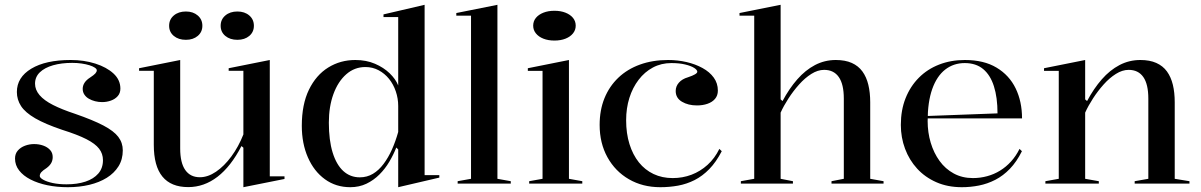

<svg xmlns="http://www.w3.org/2000/svg" viewBox="-20 -765 5003 800"><path d="M262.5 15Q217.2 15 177.4 6.8Q137.7 -1.4 107.2 -17.1Q76.8 -32.7 59.7 -54.8Q42.6 -76.8 42.6 -104.4Q42.6 -124.5 54.3 -137.8Q65.9 -151.1 84.2 -157.9Q102.5 -164.7 122 -164.7Q142.4 -164.7 160 -158.5Q177.7 -152.2 188.6 -140.3Q199.6 -128.4 199.6 -110.6Q199.6 -96.9 193.5 -85.9Q187.4 -74.9 174.4 -65.1Q158 -54.5 151.8 -47.2Q145.7 -40 145.7 -31.7Q145.7 -24.4 160 -16.2Q174.4 -7.9 199.7 -2.4Q225 3 257.3 3Q302.2 3 336.2 -8.3Q370.2 -19.6 389.6 -41.9Q409 -64.3 409 -97.6Q409 -124.5 393 -145.3Q377 -166.2 340.1 -185.1Q303.1 -204 238.8 -224.2Q168.3 -248 126.8 -272Q85.3 -296.1 67.8 -322.9Q50.3 -349.8 50.3 -381.6Q50.3 -442.8 110.4 -478.9Q170.5 -515 274.4 -515Q330.3 -515 377.4 -500Q424.4 -485 453 -458.6Q481.6 -432.1 481.6 -395.8Q481.6 -377 470.6 -364.6Q459.7 -352.1 442.2 -345.9Q424.8 -339.6 405.7 -339.6Q390.5 -339.6 376.3 -343.2Q362.1 -346.8 350.5 -353.5Q338.8 -360.1 331.7 -370.7Q324.6 -381.2 324.6 -394.6Q324.6 -422.2 355.3 -441.8Q371.3 -452.3 377.3 -459Q383.3 -465.8 383.3 -472.2Q383.3 -477.5 375.2 -483Q367.1 -488.6 352.8 -493.1Q338.4 -497.6 320.1 -500.3Q301.9 -503 280.9 -503Q235.9 -503 201 -493Q166.1 -483 146 -463.7Q126 -444.4 126 -416.3Q126 -390.8 144.9 -368.6Q163.8 -346.5 200.8 -327.7Q237.7 -308.9 292.4 -290.9Q367.3 -264.9 410.8 -242.1Q454.2 -219.3 472.9 -194.7Q491.6 -170.2 491.6 -138.5Q491.6 -100.7 473.8 -72.1Q455.9 -43.5 424.9 -24.2Q393.8 -4.9 352.3 5.1Q310.8 15 262.5 15Z M764.2 14.6Q692.7 14.6 656.8 -29.2Q620.8 -73 620.8 -161.6V-470.1H559.5V-480.7L730.8 -515V-146.4Q730.8 -86.5 752 -56.5Q773.1 -26.5 812.8 -26.5Q846.2 -26.5 880.2 -49.6Q914.2 -72.7 944.1 -113.2Q973.9 -153.7 994.1 -204.8V-470.1H932.8V-480.7L1104.1 -515V-30.3H1165.4V-19.3L994.1 15V-149.6L986.1 -156.4Q942.1 -71.4 886.2 -28.4Q830.3 14.6 764.2 14.6ZM969.2 -717.1Q999.5 -717.1 1018.7 -700.5Q1037.9 -684 1037.9 -657.6Q1037.9 -631.6 1018.7 -615.3Q999.5 -599.1 969.2 -599.1Q938.4 -599.1 918.9 -615.3Q899.4 -631.6 899.4 -657.6Q899.4 -684 918.9 -700.5Q938.4 -717.1 969.2 -717.1ZM754.5 -717.1Q784.7 -717.1 803.9 -700.5Q823.2 -684 823.2 -657.6Q823.2 -631.6 803.9 -615.3Q784.7 -599.1 754.5 -599.1Q723.7 -599.1 704.2 -615.3Q684.7 -631.6 684.7 -657.6Q684.7 -684 704.2 -700.5Q723.7 -717.1 754.5 -717.1Z M1749.2 -745V-35.4H1810.5V-25L1639.2 15V-142.3L1631.2 -150.3Q1619.7 -120.9 1602.2 -91.3Q1584.8 -61.7 1560.9 -37.9Q1537.1 -14.1 1506.8 0.5Q1476.4 15 1439.5 15Q1379.5 15 1333.9 -18.1Q1288.3 -51.1 1262.9 -109.2Q1237.5 -167.2 1237.5 -240.7Q1237.5 -330 1267.2 -391.1Q1296.9 -452.2 1347.5 -483.6Q1398.1 -515 1460.4 -515Q1506.2 -515 1542.5 -499.3Q1578.7 -483.7 1603.6 -459.6Q1628.6 -435.5 1639.2 -409V-694H1577.9V-705ZM1502.5 -485.7Q1457.1 -485.7 1422.8 -455.6Q1388.4 -425.4 1369.3 -373.1Q1350.2 -320.7 1350.2 -253.8Q1350.2 -180.9 1365.9 -129.8Q1381.6 -78.8 1410.4 -52.4Q1439.3 -26.1 1479.1 -26.1Q1509.3 -26.1 1533.9 -40.8Q1558.5 -55.5 1578.2 -81.9Q1598 -108.3 1613.2 -142.3Q1628.3 -176.2 1639.2 -215.2V-323.5Q1639.2 -354.8 1629.2 -384.1Q1619.3 -413.5 1601.1 -436.2Q1582.9 -458.8 1557.8 -472.2Q1532.7 -485.7 1502.5 -485.7Z M2052.6 -20 2108.2 -10V0H1886.9V-10L1942.6 -20V-699.7H1881.3V-710.7L2052.6 -745Z M2290 -596Q2264.1 -596 2244.2 -603.9Q2224.2 -611.8 2212.9 -625.9Q2201.6 -639.9 2201.6 -658Q2201.6 -676.6 2212.9 -690.5Q2224.2 -704.3 2244.2 -712.2Q2264.1 -720.1 2290 -720.1Q2316.3 -720.1 2336.2 -712.2Q2356.2 -704.3 2367.5 -690.5Q2378.8 -676.6 2378.8 -658Q2378.8 -639.9 2367.5 -625.9Q2356.2 -611.8 2336.2 -603.9Q2316.3 -596 2290 -596ZM2184.9 0V-10L2240.6 -20V-469.7H2179.3V-480.7L2350.6 -515V-20L2406.2 -10V0Z M2731.5 15Q2657.7 15 2600.6 -18.1Q2543.4 -51.1 2510.9 -110Q2478.5 -168.8 2478.5 -244.5Q2478.5 -306.1 2498.6 -355.7Q2518.8 -405.3 2556.3 -441.1Q2593.8 -476.9 2646.4 -495.9Q2699 -515 2763.9 -515Q2803.3 -515 2840.3 -506.5Q2877.3 -498 2907.1 -481.6Q2936.9 -465.3 2954 -441.6Q2971.1 -417.9 2971.1 -387.6Q2971.1 -367.1 2959.5 -353.3Q2947.9 -339.5 2928 -332.6Q2908.2 -325.7 2883.9 -325.7Q2847.5 -325.7 2821.5 -341.1Q2795.4 -356.5 2795.4 -385.9Q2795.4 -405.6 2808.9 -420.8Q2822.3 -436 2846.5 -443Q2885.4 -455.9 2885.4 -466Q2885.4 -473.7 2872.2 -482.1Q2859 -490.5 2834.9 -496.3Q2810.9 -502.2 2777.3 -502.2Q2735 -502.2 2700.4 -483.7Q2665.8 -465.2 2640.9 -432.5Q2615.9 -399.9 2602.4 -357Q2588.9 -314 2588.9 -264.1Q2588.9 -209.1 2602.8 -164.7Q2616.7 -120.2 2642 -88.5Q2667.4 -56.9 2703.2 -39.9Q2739 -23 2782.8 -23Q2824.2 -23 2861.1 -36.9Q2898 -50.9 2928 -78Q2958.1 -105.2 2977.3 -144.6L2987.3 -135Q2964.1 -90 2935.6 -60.7Q2907.1 -31.4 2874.2 -14.7Q2841.2 1.9 2805.2 8.5Q2769.2 15 2731.5 15Z M3661.5 -10V0H3444.6V-10L3495.9 -20V-354.1Q3495.9 -413.9 3475 -443.9Q3454.1 -473.9 3413.8 -473.9Q3387.4 -473.9 3360.6 -457Q3333.8 -440.2 3309.5 -412.9Q3285.2 -385.7 3265.3 -354.9Q3245.3 -324 3232.6 -295.7V-20L3283.9 -10V0H3066.9V-10L3122.6 -20V-699.7H3061.3V-710.7L3232.6 -745V-350.9L3240.6 -344Q3268.3 -396 3302 -434.4Q3335.6 -472.8 3375.7 -493.9Q3415.9 -515 3462.5 -515Q3501.7 -515 3529.2 -502.7Q3556.6 -490.4 3573.4 -467.3Q3590.2 -444.2 3598 -411.9Q3605.9 -379.5 3605.9 -338.9V-20Z M4000.2 -515Q4079.6 -515 4132.4 -483.2Q4185.3 -451.5 4211.9 -396.7Q4238.5 -341.9 4238.5 -271.7H3843.5V-281.7L4136.3 -292.6Q4136.3 -358.9 4121.3 -405.7Q4106.4 -452.5 4076.4 -477.3Q4046.4 -502.2 3999.7 -502.2Q3953.2 -502.2 3918.2 -475Q3883.3 -447.7 3864.3 -394Q3845.2 -340.2 3845.2 -260.2Q3845.2 -213 3858 -170.3Q3870.8 -127.6 3894.9 -94.4Q3918.9 -61.2 3954.1 -42.1Q3989.2 -23 4033.9 -23Q4064.3 -23 4093.2 -30.9Q4122 -38.7 4147 -54.1Q4172.1 -69.5 4192.7 -92.2Q4213.4 -114.9 4228 -144.6L4238 -135Q4216.1 -90.9 4188 -61.8Q4160 -32.7 4127.2 -15.8Q4094.4 1 4059.1 8Q4023.7 15 3987.8 15Q3928.4 15 3881.3 -5.8Q3834.1 -26.6 3801.3 -62.5Q3768.5 -98.3 3751 -145.3Q3733.5 -192.2 3733.5 -244.5Q3733.5 -306.1 3753.2 -355.7Q3772.9 -405.3 3808.5 -441.1Q3844 -476.9 3892.9 -495.9Q3941.8 -515 4000.2 -515Z M4936.1 -10V0H4707.8V-10L4764.7 -20V-354.1Q4764.7 -413.9 4743.9 -443.9Q4723 -473.9 4682.7 -473.9Q4656.3 -473.9 4629.5 -457Q4602.7 -440.2 4578.4 -412.9Q4554.1 -385.7 4534.2 -354.9Q4514.2 -324 4501.5 -295.7V-20L4558.4 -10V0H4335.8V-10L4391.5 -20V-469.7H4330.1V-480.7L4501.5 -515V-350.9L4509.5 -344Q4537.2 -396 4570.8 -434.4Q4604.4 -472.8 4644.6 -493.9Q4684.8 -515 4731.4 -515Q4770.6 -515 4798 -502.7Q4825.5 -490.4 4842.3 -467.3Q4859 -444.2 4866.9 -411.9Q4874.7 -379.5 4874.7 -338.9V-20Z"/></svg>

Font: Kalnia Thin
Style: Regular
Weight: 100
Version: Version 1.105